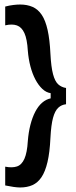

<svg xmlns="http://www.w3.org/2000/svg" viewBox="-20 -716 338 849"><path d="M272 -255Q252 -253 237.5 -239.5Q223 -226 214.5 -195Q206 -164 203 -106Q200 -42 190 0.5Q180 43 163.5 67.5Q147 92 123.5 102.5Q100 113 69 113Q57 113 39.5 110.5Q22 108 3 104V21Q34 27 55 20Q76 13 88 -14Q100 -41 103 -92Q106 -131 114.5 -164Q123 -197 136 -222Q149 -247 166.5 -262Q184 -277 204 -281V-304Q184 -307 167 -323Q150 -339 136.5 -364.5Q123 -390 114.5 -422.5Q106 -455 103 -492Q100 -543 88 -569.5Q76 -596 55 -603.5Q34 -611 3 -604V-687Q22 -692 39 -694Q56 -696 69 -696Q100 -696 124 -685.5Q148 -675 164.5 -650.5Q181 -626 190.5 -583.5Q200 -541 203 -478Q206 -420 214.5 -388Q223 -356 237.5 -343Q252 -330 272 -327Z"/></svg>

Font: Bricolage Grotesque SemiCondensed Medium
Style: Regular
Weight: 500
Width: 4
Designer: Mathieu Triay
Foundry: Atelier Triay
Version: Version 1.001;gftools[0.9.33.dev8+g029e19f]